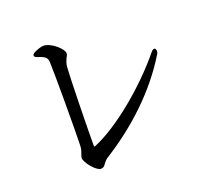

<svg xmlns="http://www.w3.org/2000/svg" viewBox="-113 -797 976 911"><g transform="rotate(-20 375.0 -341.0)"><path d="M132 -633C132 -628 138 -624 150 -620C187 -609 192 -598 194 -580C197 -509 196 -225 194 -161C194 -140 189 -128 185 -118C183 -111 180 -104 180 -99C180 -76 225 -20 249 -20C262 -20 267 -26 273 -35C278 -42 286 -52 295 -58C452 -156 593 -287 686 -441C691 -451 691 -458 686 -466C681 -472 673 -469 664 -458C554 -323 382 -180 259 -130C255 -129 254 -129 254 -139C254 -228 259 -479 263 -530C265 -548 270 -558 274 -568C279 -576 283 -584 283 -591C283 -614 229 -662 191 -662C178 -662 160 -655 145 -648C135 -643 132 -639 132 -633Z"/></g></svg>

Font: 寒蝉锦书宋 CompactLight
Style: Bold
Weight: 400
Width: 4
Designer: 寒蝉锦书宋{Warren} 思源宋体{Ryoko NISHIZUKA 西塚涼子 (kana & ideographs); Frank Grießhammer (Latin, Greek & Cyrillic); Wenlong ZHANG 
Foundry: Adobe & ChillType
Version: Version 2.000;Glyphs 3.1.1 (3135)